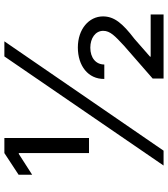

<svg xmlns="http://www.w3.org/2000/svg" viewBox="35 -803 768 878"><g transform="rotate(-90 419.0 -364.0)"><path d="M158 -341H227V-728H158L59 -663V-601L154 -662H158ZM101 0H169L669 -728H600ZM497 -271H563C563 -310 594 -335 640 -335C683 -335 717 -312 717 -276C717 -244 693 -222 649 -181L499 -50V0H792V-59H599V-62L680 -133C752 -188 783 -226 783 -277C783 -341 725 -392 641 -392C557 -392 496 -345 497 -271Z"/></g></svg>

Font: Wafeq Medium
Style: Regular
Weight: 500
Designer: Rasmus Andersson & Azza Alameddine
Foundry: Google & TypeTogether
Version: Version 3.000;January 28, 2025;FontCreator 15.0.0.3014 64-bi